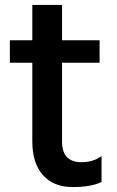

<svg xmlns="http://www.w3.org/2000/svg" viewBox="-20 -716 469 769"><path d="M19.5 -464.8V-554.7H109.4V-696.3H228.5V-554.7H378.9V-464.8H228.5V-148.4Q228.5 -66.4 306.6 -66.4Q353.5 -66.4 386.7 -90.8V12.7Q345.7 33.2 270.5 33.2Q195.3 33.2 152.3 -14.2Q109.4 -61.5 109.4 -150.4V-464.8Z"/></svg>

Font: GenEi M Gothic v2 Medium
Style: Regular
Weight: 500
Version: Version 2.0